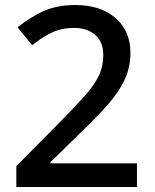

<svg xmlns="http://www.w3.org/2000/svg" viewBox="-20 -744 615 764"><path d="M525 0H45V-83L229 -269Q283 -324 319 -364.5Q355 -405 373 -442.5Q391 -480 391 -524Q391 -578 358.5 -605.5Q326 -633 275 -633Q226 -633 187.5 -615Q149 -597 108 -564L50 -635Q93 -671 148.5 -697.5Q204 -724 279 -724Q380 -724 439.5 -672.5Q499 -621 499 -533Q499 -476 476 -427Q453 -378 411 -330Q369 -282 312 -227L180 -98V-94H525Z"/></svg>

Font: Noto Sans Lao Looped Medium
Style: Regular
Weight: 500
Designer: Mark Frömberg, Ben Mitchell
Foundry: The Fontpad Ltd
Version: Version 1.002; ttfautohint (v1.8.4.7-5d5b)